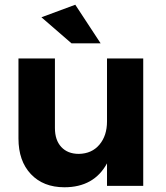

<svg xmlns="http://www.w3.org/2000/svg" viewBox="-20 -785 700 811"><path d="M58 -200V-538H212V-244Q212 -193 239 -164Q266 -135 313 -135Q368 -136 400 -174Q432 -212 432 -272V-538H585V0H432V-95Q377 6 252 6Q163 6 110.5 -49.5Q58 -105 58 -200ZM155 -712 298 -765 405 -602H282Z"/></svg>

Font: Trueno
Style: SBd
Weight: 600
Designer: Julieta Ulanovsky
Foundry: Julieta Ulanovsky
Version: Version 3.001b